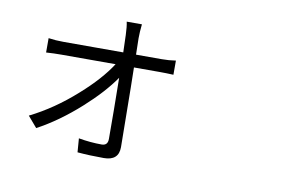

<svg xmlns="http://www.w3.org/2000/svg" viewBox="-78 -896 1656 1056"><g transform="rotate(10 750.0 -367.5)"><path d="M555.7 12.7Q475.6 12.7 408.2 6.8L402.3 -70.3Q468.8 -58.6 531.2 -58.6Q565.4 -58.6 565.4 -95.7Q565.4 -248 562.5 -436.5Q501 -347.7 395.5 -252.9Q279.3 -148.4 161.1 -85L109.4 -145.5Q241.2 -210.9 362.3 -319.3Q471.7 -416 530.3 -506.8H227.5Q185.5 -506.8 142.6 -503.9V-584Q182.6 -578.1 226.6 -578.1H393.6H560.5Q558.6 -640.6 557.6 -668.9Q557.6 -669.9 557.6 -672.9Q555.7 -722.7 549.8 -748H634.8Q629.9 -704.1 629.9 -668.9L631.8 -578.1H775.4Q816.4 -578.1 853.5 -584V-504.9Q812.5 -506.8 778.3 -506.8H632.8Q632.8 -471.7 634.8 -395.5Q637.7 -150.4 638.7 -62.5Q638.7 12.7 555.7 12.7Z"/></g></svg>

Font: Bpmf GenSeki Gothic R
Style: R
Weight: 400
Foundry: But Ko
Version: Version 1.320